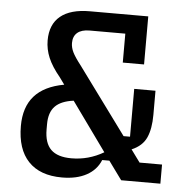

<svg xmlns="http://www.w3.org/2000/svg" viewBox="-51 -740 787 800"><g transform="rotate(5 342.5 -340.0)"><path d="M128 -554Q128 -621 170 -655.5Q212 -690 293 -690H537V-489H448V-610H299Q265 -610 247.5 -595Q230 -580 230 -552Q230 -533 239.5 -513.5Q249 -494 274 -462L478 -184H505V-384H594V-283Q594 -225 577.5 -188Q561 -151 516 -132L554 -80H648V0H484L428 -77H398Q381 -35 339.5 -12.5Q298 10 237 10Q145 10 96.5 -41Q48 -92 48 -189Q48 -268 89 -314.5Q130 -361 213 -376L192 -405Q158 -446 143 -481.5Q128 -517 128 -554ZM269 -73Q341 -73 404 -110L258 -313Q205 -306 180.5 -280.5Q156 -255 156 -206V-184Q156 -127 183.5 -100Q211 -73 269 -73Z"/></g></svg>

Font: Mozilla Headline BETA
Style: Regular
Weight: 400
Designer: Studio DRAMA
Foundry: Studio DRAMA
Version: Version 0.100